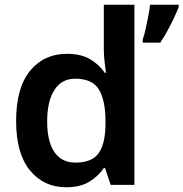

<svg xmlns="http://www.w3.org/2000/svg" viewBox="-20 -780 774 810"><path d="M259 10Q165 10 106.5 -61Q48 -132 48 -270Q48 -410 107 -481.5Q166 -553 262 -553Q322 -553 360.5 -530Q399 -507 422 -473H427Q425 -488 421.5 -517Q418 -546 418 -572V-760H547V0H447L423 -71H418Q395 -37 357 -13.5Q319 10 259 10ZM298 -94Q368 -94 396 -133.5Q424 -173 425 -253V-269Q425 -356 397.5 -402Q370 -448 297 -448Q240 -448 209.5 -400.5Q179 -353 179 -268Q179 -183 209.5 -138.5Q240 -94 298 -94ZM734 -750Q726 -730 714 -704.5Q702 -679 687.5 -652Q673 -625 656 -600H582V-613Q589 -632 594.5 -658.5Q600 -685 605.5 -712Q611 -739 613 -760H734Z"/></svg>

Font: Noto Sans Adlam Unjoined SemiBold
Style: Regular
Weight: 600
Version: Version 3.001